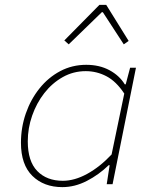

<svg xmlns="http://www.w3.org/2000/svg" viewBox="-20 -756 640 788"><path d="M236 12Q160 12 113 -34Q66 -80 66 -170Q66 -233 86 -290.5Q106 -348 142 -393Q178 -438 227 -464Q276 -490 334 -490Q388 -490 429 -468Q470 -446 492 -410H496L514 -478H538L442 0H418L430 -78H426Q386 -39 336.5 -13.5Q287 12 236 12ZM238 -14Q286 -14 338 -42.5Q390 -71 438 -122L490 -372Q457 -422 417 -443Q377 -464 332 -464Q281 -464 237.5 -439.5Q194 -415 162 -374Q130 -333 112 -281.5Q94 -230 94 -176Q94 -94 133 -54Q172 -14 238 -14ZM262 -574 244 -590 388 -736H416L508 -588L488 -574L402 -706H398Z"/></svg>

Font: SourceCodeVF
Style: Italic
Weight: 200
Italic angle: -11°
Monospace: yes
Designer: Paul D. Hunt, Teo Tuominen
Foundry: Adobe
Version: Version 1.026;hotconv 1.1.0;makeotfexe 2.6.0